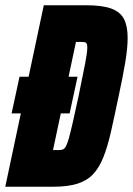

<svg xmlns="http://www.w3.org/2000/svg" viewBox="-35 -708 504 728"><path d="M9 -278 39 -417H259L229 -278ZM-15 0 131 -688H294Q353 -688 387 -675.5Q421 -663 435 -636Q449 -609 449 -564Q449 -526 440 -472Q431 -418 415 -344Q399 -267 386 -209.5Q373 -152 357 -112Q341 -72 318 -47.5Q295 -23 258.5 -11.5Q222 0 167 0ZM166 -139H187Q196 -139 202.5 -141Q209 -143 214.5 -152.5Q220 -162 226 -183.5Q232 -205 241 -244Q250 -283 263 -344Q280 -426 288 -468Q296 -510 296 -528Q296 -536 294.5 -540.5Q293 -545 290 -546.5Q287 -548 283 -548.5Q279 -549 274 -549H253Z"/></svg>

Font: Saira Condensed Black
Style: Italic
Weight: 900
Width: 3
Italic angle: -12°
Designer: Hector Gatti with collaboration of the Omnibus-Type team
Foundry: Omnibus-Type
Version: Version 1.101